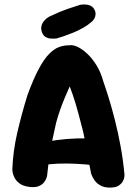

<svg xmlns="http://www.w3.org/2000/svg" viewBox="-20 -849 622 873"><path d="M114 1Q84 -3 68 -15.5Q52 -28 45 -43Q38 -58 37 -68.5Q36 -79 36 -79Q39 -161 58.5 -245.5Q78 -330 105 -417Q133 -493 157.5 -538Q182 -583 205 -605.5Q228 -628 249.5 -635.5Q271 -643 294 -643Q311 -646 332.5 -636Q354 -626 377 -604.5Q400 -583 419.5 -551Q439 -519 450 -478Q460 -450 474 -405Q488 -360 502.5 -303Q517 -246 528.5 -183Q540 -120 546 -55Q546 -55 545.5 -46Q545 -37 539 -25.5Q533 -14 519.5 -5Q506 4 480 4Q454 4 437 -5.5Q420 -15 410.5 -28.5Q401 -42 397.5 -51.5Q394 -61 394 -61Q380 -132 370.5 -187.5Q361 -243 350 -281Q336 -337 323.5 -378.5Q311 -420 297 -456Q287 -434 275 -405.5Q263 -377 252.5 -347Q242 -317 235 -290Q226 -248 219.5 -219Q213 -190 209 -165.5Q205 -141 201.5 -114Q198 -87 194 -49Q194 -49 191.5 -40.5Q189 -32 181 -21Q173 -10 157 -3Q141 4 114 1ZM133 -89 146 -195Q193 -206 237.5 -212Q282 -218 329.5 -219.5Q377 -221 430 -216L444 -92Q409 -98 368 -101.5Q327 -105 284.5 -105.5Q242 -106 203 -102Q164 -98 133 -89ZM237 -674Q237 -674 229.5 -673.5Q222 -673 211.5 -673.5Q201 -674 190.5 -679Q180 -684 174 -695Q165 -714 168 -728.5Q171 -743 179.5 -753Q188 -763 196.5 -768.5Q205 -774 205 -774Q254 -797 286 -808Q318 -819 344 -827Q344 -827 351.5 -828Q359 -829 369.5 -828.5Q380 -828 390.5 -823.5Q401 -819 408 -808Q415 -796 414.5 -785Q414 -774 410 -766.5Q406 -759 401.5 -754.5Q397 -750 397 -750Q380 -735 358 -722.5Q336 -710 314 -701Q292 -692 271.5 -685Q251 -678 237 -674Z"/></svg>

Font: Sour Gummy Black
Style: Bold
Weight: 700
Version: Version 1.000